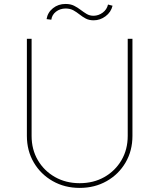

<svg xmlns="http://www.w3.org/2000/svg" viewBox="-20 -920 790 952"><path d="M613.3 -727.5H636.7V-246.1Q636.7 -172.4 602.5 -114Q568.4 -55.7 509 -22Q449.7 11.7 375 11.7Q300.8 11.7 241.5 -22Q182.1 -55.7 147.7 -114Q113.3 -172.4 113.3 -246.1V-727.5H136.7V-246.1Q136.7 -178.7 167.7 -125.7Q198.7 -72.8 252.7 -42.2Q306.6 -11.7 375 -11.7Q443.8 -11.7 497.6 -42.2Q551.3 -72.8 582.3 -125.7Q613.3 -178.7 613.3 -246.1ZM444.3 -819.3Q421.4 -819.3 405 -828.1Q388.7 -836.9 374.3 -848.4Q359.9 -859.9 343.8 -868.9Q327.6 -877.9 304.7 -877.9Q277.3 -877.4 257.6 -862.1Q237.8 -846.7 234.4 -822.3L210.9 -825.2Q216.3 -858.4 242.7 -879.4Q269 -900.4 304.7 -900.4Q329.6 -900.4 347.2 -891.6Q364.7 -882.8 379.6 -871.3Q394.5 -859.9 409.7 -850.8Q424.8 -841.8 444.3 -841.8Q468.8 -842.3 489.3 -857.4Q509.8 -872.6 515.6 -897.5L538.1 -891.6Q530.3 -859.4 503.4 -839.4Q476.6 -819.3 444.3 -819.3Z"/></svg>

Font: Inter Tight Thin
Style: Regular
Weight: 250
Designer: Rasmus Andersson
Foundry: rsms
Version: Version 3.004